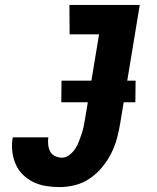

<svg xmlns="http://www.w3.org/2000/svg" viewBox="-20 -755 640 783"><path d="M223 8Q194 8 167 3.5Q140 -1 116 -12.5Q92 -24 73 -43Q54 -62 43.5 -86.5Q33 -111 30 -139Q27 -167 32 -195H177Q175 -180 176.5 -165Q178 -150 184.5 -137.5Q191 -125 204.5 -118.5Q218 -112 233 -112Q249 -112 263 -123Q277 -134 286.5 -148Q296 -162 301.5 -177Q307 -192 312.5 -207.5Q318 -223 321 -239Q324 -255 327 -271L384 -615H264L263 -735H550L470 -251Q465 -220 456.5 -189Q448 -158 433 -128.5Q418 -99 396 -72.5Q374 -46 346 -27Q318 -8 286 0Q254 8 223 8ZM532 -338H230L231 -426H533Z"/></svg>

Font: Iosevka Heavy Extended Oblique
Style: Regular
Weight: 900
Width: 7
Italic angle: -9°
Monospace: yes
Designer: Belleve Invis
Foundry: Belleve Invis
Version: Version 32.5.0; ttfautohint (v1.8.4)